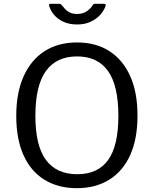

<svg xmlns="http://www.w3.org/2000/svg" viewBox="-20 -974 804 1004"><path d="M382 10Q284 10 212.5 -34Q141 -78 103 -162.5Q65 -247 65 -368Q65 -490 104 -576Q143 -662 214 -707Q285 -752 383 -752Q481 -752 551.5 -707Q622 -662 660.5 -577Q699 -492 699 -369Q699 -248 661 -163.5Q623 -79 551.5 -34.5Q480 10 382 10ZM384 -63Q492 -63 545.5 -137.5Q599 -212 599 -368Q599 -527 544.5 -603Q490 -679 383 -679Q275 -679 220 -602.5Q165 -526 165 -368Q165 -213 220 -138Q275 -63 384 -63ZM523 -954Q536 -954 532 -943Q524 -919 504.5 -897Q485 -875 454.5 -860.5Q424 -846 383 -846Q343 -846 313 -859.5Q283 -873 263.5 -895.5Q244 -918 237 -944Q236 -947 237 -950.5Q238 -954 243 -954H289Q295 -954 298 -952Q301 -950 305 -945Q311 -937 320.5 -926.5Q330 -916 345.5 -908.5Q361 -901 383 -901Q414 -901 434.5 -915.5Q455 -930 464 -946Q467 -951 469.5 -952.5Q472 -954 476 -954Z"/></svg>

Font: Libre Franklin Thin
Style: Regular
Weight: 400
Version: Version 3.000